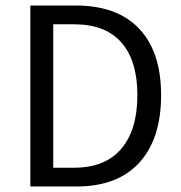

<svg xmlns="http://www.w3.org/2000/svg" viewBox="-20 -676 655 696"><path d="M90 0V-656H254Q405 -656 484.5 -572Q564 -488 564 -331Q564 -173 485 -86.5Q406 0 258 0ZM173 -68H248Q361 -68 419.5 -136.5Q478 -205 478 -331Q478 -456 420 -522Q362 -588 248 -588H173Z"/></svg>

Font: Toshiba Sans
Style: Regular
Weight: 400
Designer: Paul D. Hunt
Foundry: Toshiba Corporation
Version: Version 2.020;PS 2.0;hotconv 1.0.86;makeotf.lib2.5.63406